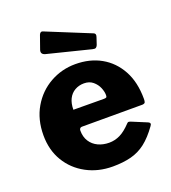

<svg xmlns="http://www.w3.org/2000/svg" viewBox="-138 -855 864 968"><g transform="rotate(-20 294.0 -371.0)"><path d="M209 -216Q209 -182 224.5 -158Q240 -134 266.5 -121.5Q293 -109 326 -109Q356 -109 384 -122.5Q412 -136 444 -170Q448 -174 451 -174.5Q454 -175 463 -172L545 -138Q561 -131 549 -116Q514 -67 478.5 -39.5Q443 -12 400 -1Q357 10 302 10Q224 10 161 -24Q98 -58 62 -118Q26 -178 26 -257Q26 -342 63.5 -406Q101 -470 163.5 -505Q226 -540 299 -540Q377 -540 436.5 -506.5Q496 -473 530.5 -410Q565 -347 565 -257Q565 -245 562.5 -239Q560 -233 548 -232H223Q217 -232 213 -228Q209 -224 209 -216ZM375 -326Q385 -326 388.5 -328.5Q392 -331 392 -340Q392 -359 383 -380.5Q374 -402 355 -418Q336 -434 307 -434Q280 -434 258 -421.5Q236 -409 224 -385Q212 -361 212 -327ZM183 -740Q190 -756 202 -751L440 -654Q453 -649 447 -632L434 -593Q430 -584 424.5 -581Q419 -578 407 -581L175 -639Q150 -646 158 -669Z"/></g></svg>

Font: Libre Franklin ExtraBold
Style: Regular
Weight: 800
Designer: Pablo Impallari, Rodrigo Fuenzalida, Nhung Nguyen
Foundry: Impallari Type
Version: Version 3.000